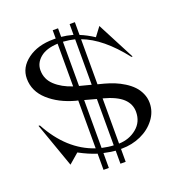

<svg xmlns="http://www.w3.org/2000/svg" viewBox="-148 -873 1013 1089"><g transform="rotate(-20 358.5 -328.5)"><path d="M291 92.8V-4.9Q241.2 -20.5 185.1 -50.8L125 1L29.8 -268.1L38.1 -267.1Q133.8 -89.8 291 -37.1V-326.2L277.8 -329.1Q181.6 -355 120.4 -410.4Q59.1 -465.8 59.1 -542Q59.1 -609.4 120.4 -654.8Q181.6 -700.2 276.9 -700.2H291V-750H323.2V-698.2Q352.1 -695.8 393.1 -685.1V-750H424.8V-672.9Q465.3 -656.7 507.8 -628.9L547.9 -682.1L666 -455.1H659.2Q543.5 -603.5 424.8 -647V-375L462.9 -365.2Q493.7 -356.9 521.2 -345.7Q548.8 -334.5 576.2 -317.4Q603.5 -300.3 623 -280Q642.6 -259.8 654.8 -232.4Q667 -205.1 667 -174.8Q667 -121.6 633.3 -77.4Q599.6 -33.2 545.7 -9Q491.7 15.1 431.2 15.1H424.8V92.8H393.1V14.2Q362.8 11.7 323.2 2.9V92.8ZM147.9 -560.1Q147.9 -505.9 188.2 -468.5Q228.5 -431.2 291 -411.1V-668.9Q220.7 -665.5 184.3 -634.5Q147.9 -603.5 147.9 -560.1ZM323.2 -27.8Q363.3 -19 393.1 -18.1V-297.9L323.2 -316.9ZM323.2 -401.9 393.1 -383.8V-658.2Q364.7 -665.5 323.2 -668.9ZM424.8 -17.1Q486.8 -18.6 532 -55.7Q577.1 -92.8 577.1 -153.8Q577.1 -201.2 540.8 -235.1Q504.4 -269 424.8 -290Z"/></g></svg>

Font: Messapia
Style: Regular
Weight: 400
Designer: Luca Marsano
Foundry: Collletttivo
Version: Version 1.000;FEAKit 1.0